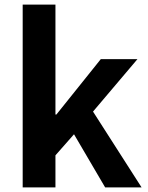

<svg xmlns="http://www.w3.org/2000/svg" viewBox="-20 -818 645 838"><path d="M79 0H222V-140L303 -232L439 0H598L386 -331L580 -560H420L226 -318H222V-798H79Z"/></svg>

Font: Noto Sans T Chinese Bold
Style: Bold
Weight: 700
Designer: Ryoko NISHIZUKA (kana & ideographs); Paul D. Hunt (Latin, Greek & Cyrillic); Wenlong ZHANG (bopomofo); Sandoll Communica
Foundry: Adobe Systems Incorporated
Version: Version 1.000;PS 1;hotconv 1.0.78;makeotf.lib2.5.61930